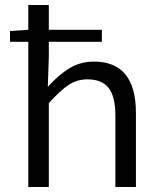

<svg xmlns="http://www.w3.org/2000/svg" viewBox="-20 -747 640 767"><path d="M93 -580H20V-623L93 -628V-727H175V-628H387V-580H175V-522L171 -400Q215 -449 258.5 -475Q302 -501 355 -501Q523 -501 523 -296V0H441V-285Q441 -360 414.5 -395Q388 -430 329 -430Q288 -430 254.5 -408Q221 -386 175 -335V0H93Z"/></svg>

Font: Office Code Pro
Style: Regular
Weight: 400
Designer: Nathan Rutzky & Paul D. Hunt
Foundry: Adobe Systems Incorporated
Version: Version 1.004